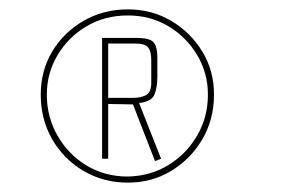

<svg xmlns="http://www.w3.org/2000/svg" viewBox="-20 -708 640 410"><path d="M253 -318Q201 -318 158.5 -343Q116 -368 91.5 -410.5Q67 -453 67 -506Q67 -557 91.5 -598Q116 -639 158.5 -663.5Q201 -688 253 -688Q304 -688 345.5 -663.5Q387 -639 412 -598Q437 -557 437 -506Q437 -453 412 -410.5Q387 -368 345.5 -343Q304 -318 253 -318ZM253 -331Q301 -332 339.5 -355.5Q378 -379 401 -418.5Q424 -458 424 -506Q424 -552 401 -590.5Q378 -629 339.5 -652Q301 -675 253 -675Q204 -675 165 -652Q126 -629 103 -590.5Q80 -552 80 -506Q80 -458 103 -418Q126 -378 165 -354.5Q204 -331 253 -331ZM311 -364 264 -485 211 -486V-369H198V-627H271Q301 -627 308.5 -617Q316 -607 316 -587V-544Q316 -522 310 -506.5Q304 -491 277 -488L324 -369ZM211 -499H263Q283 -499 293.5 -506Q304 -513 303 -536V-580Q303 -599 296 -607Q289 -615 269 -615H211Z"/></svg>

Font: Smooch Sans Thin
Style: Regular
Weight: 100
Designer: Robert E. Leuschke
Foundry: Robert E. Leuschke
Version: Version 1.010